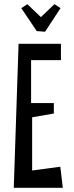

<svg xmlns="http://www.w3.org/2000/svg" viewBox="-20 -920 356 920"><path d="M196 -768 156 -771 82 -881 111 -900 176 -838 241 -900 270 -881ZM281 -20H46L69 -710H272V-632H129V-426H238V-376L134 -358V-103L269 -121Z"/></svg>

Font: Bahiana
Style: Regular
Weight: 400
Designer: Pablo Cosgaya & Dani Raskovsky
Foundry: Pablo Cosgaya & Dani Raskovsky
Version: Version 1.005